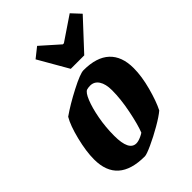

<svg xmlns="http://www.w3.org/2000/svg" viewBox="-213 -791 887 887"><g transform="rotate(-45 231.0 -347.5)"><path d="M17 -147Q17 -199 34 -267.5Q51 -336 72 -371Q119 -404 185.5 -438.5Q252 -473 274 -473Q359 -473 402 -433Q445 -393 445 -316Q445 -263 427.5 -198Q410 -133 390 -94Q369 -76 326.5 -51.5Q284 -27 244.5 -9Q205 9 193 9Q17 9 17 -147ZM222 -63Q230 -65 241 -70Q252 -75 259 -80Q274 -118 288 -187.5Q302 -257 302 -314Q302 -355 287 -378Q272 -401 245 -401Q234 -401 223 -398Q209 -393 194.5 -357.5Q180 -322 170 -268.5Q160 -215 160 -158Q160 -61 208 -61Q214 -61 222 -63ZM237 -519 153 -665 202 -704 291 -625H298L415 -704L456 -660L325 -519Z"/></g></svg>

Font: Grenze
Style: Bold Italic
Weight: 700
Italic angle: -10°
Designer: Renata Polastri
Foundry: Omnibus-Type
Version: Version 1.002; ttfautohint (v1.8)